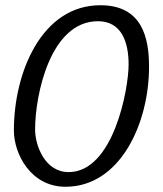

<svg xmlns="http://www.w3.org/2000/svg" viewBox="-20 -705 622 733"><path d="M33 -207C33 -118 97 8 230 8C439 8 549 -234 549 -450C549 -561 523 -685 363 -685C140 -685 33 -430 33 -207ZM114 -210C114 -343 172 -624 354 -624C443 -624 471 -546 471 -459C471 -365 413 -48 242 -48C150 -48 114 -152 114 -210Z"/></svg>

Font: KpSans
Style: Italic
Weight: 400
Italic angle: -11°
Version: Version 0.66